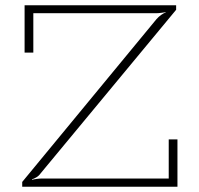

<svg xmlns="http://www.w3.org/2000/svg" viewBox="-20 -706 751 726"><path d="M64 0V-18L572 -634Q580 -643 590 -650Q600 -657 607 -659V-660Q600 -659 590 -657.5Q580 -656 570 -656H106V-507H73V-686H646V-669L134 -51Q127 -41 117.5 -35.5Q108 -30 101 -28V-26Q108 -28 119 -29.5Q130 -31 139 -31H618V-179H651V0Z"/></svg>

Font: BioRhyme ExtraBold ExtraLight
Style: Regular
Weight: 250
Version: Version 1.600;gftools[0.9.33]